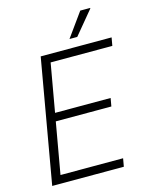

<svg xmlns="http://www.w3.org/2000/svg" viewBox="-128 -948 799 1028"><g transform="rotate(-15 272.0 -434.0)"><path d="M31 0 151 -686H544L536 -641H194L147 -374H455L447 -329H139L89 -45H436L428 0ZM324 -736 419 -868H474V-865L367 -736Z"/></g></svg>

Font: Archivo Condensed Thin
Style: Italic
Weight: 250
Width: 3
Italic angle: -10°
Designer: Hector Gatti
Foundry: Omnibus-Type
Version: Version 2.001